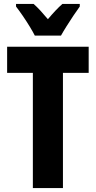

<svg xmlns="http://www.w3.org/2000/svg" viewBox="-20 -950 483 970"><path d="M298 0H146V-582H16V-714H428V-582H298ZM156 -770Q147 -788 130 -816Q113 -844 94 -871.5Q75 -899 61 -917V-930H150Q166 -916 184 -896.5Q202 -877 222 -853Q243 -878 260.5 -896.5Q278 -915 295 -930H383V-917Q369 -898 351 -871Q333 -844 316 -817Q299 -790 288 -770Z"/></svg>

Font: Noto Sans Hebrew ExtraCondensed ExtraBold
Style: Regular
Weight: 800
Width: 2
Designer: Monotype Design Team
Foundry: Monotype Imaging Inc.
Version: Version 2.004; ttfautohint (v1.8.4.7-5d5b)